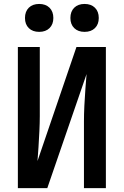

<svg xmlns="http://www.w3.org/2000/svg" viewBox="-20 -973 640 993"><path d="M72.4 0V-730H185.8V-372.7Q185.8 -337.8 183.7 -294.7Q181.6 -251.6 179 -210.7Q176.4 -169.8 173.9 -140.1L375.4 -730H527.6V0H414.2V-345.6Q414.2 -381.5 416.3 -426.4Q418.4 -471.3 421.8 -515.1Q425.1 -558.9 427.7 -589.9L224.6 0ZM417.4 -808.2Q383.8 -808.2 363.9 -827.6Q344.1 -847 344.1 -880Q344.1 -913.5 363.9 -933.1Q383.8 -952.6 417.4 -952.6Q451.1 -952.6 471 -933.1Q490.8 -913.5 490.8 -880Q490.8 -847 471 -827.6Q451.1 -808.2 417.4 -808.2ZM182.6 -808.2Q148.9 -808.2 129 -827.6Q109.2 -847 109.2 -880Q109.2 -913.5 129 -933.1Q148.9 -952.6 182.6 -952.6Q216.2 -952.6 236.1 -933.1Q255.9 -913.5 255.9 -880Q255.9 -847 236.1 -827.6Q216.2 -808.2 182.6 -808.2Z"/></svg>

Font: Pitagon Sans Mono
Style: Regular
Weight: 400
Monospace: yes
Designer: Travis Tran
Foundry: Pitagon
Version: Version 1.001;gftools[0.9.26]